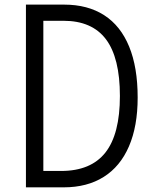

<svg xmlns="http://www.w3.org/2000/svg" viewBox="-20 -804 655 824"><path d="M91.3 -784.2H254.9Q356.4 -784.2 427 -738.8Q497.6 -693.4 534.2 -604.2Q570.8 -515.1 570.8 -385.3Q570.8 -262.2 533.4 -175.8Q496.1 -89.4 425 -44.7Q354 0 253.4 0H91.3ZM242.2 -70.3Q370.1 -70.3 432.4 -149.4Q494.6 -228.5 494.6 -392.1Q494.6 -555.7 434.8 -635.3Q375 -714.8 252.4 -714.8H166V-70.3Z"/></svg>

Font: Decalotype Light
Style: Regular
Weight: 300
Designer: Alfredo Marco Pradil
Foundry: Alfredo Marco Pradil
Version: Version 1.0